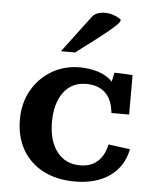

<svg xmlns="http://www.w3.org/2000/svg" viewBox="-51 -724 636 781"><g transform="rotate(5 267.0 -333.0)"><path d="M282.7 14.2Q209 14.2 154.1 -14.4Q99.1 -43 69.1 -95.2Q39.1 -147.5 39.1 -217.8Q39.1 -285.2 68.8 -337.6Q98.6 -390.1 149.7 -420.2Q200.7 -450.2 263.7 -450.2Q301.3 -450.2 336.4 -439.9Q371.6 -429.7 397.9 -403.8L405.8 -440.9Q415 -440.9 428.7 -440.2Q442.4 -439.5 456.5 -439Q470.7 -438.5 480 -437.5V-276.4H407.7Q402.3 -331.5 373.3 -358.4Q344.2 -385.3 296.4 -385.3Q235.8 -385.3 202.9 -339.8Q169.9 -294.4 169.9 -219.2Q169.9 -142.6 204.3 -97.9Q238.8 -53.2 298.8 -53.2Q342.8 -53.2 370.4 -78.1Q397.9 -103 407.2 -147.9L495.6 -136.2Q481.4 -64.5 425.5 -25.1Q369.6 14.2 282.7 14.2ZM181.2 -508.8 295.4 -660.6Q302.7 -670.4 316.9 -675.3Q331.1 -680.2 346.7 -680.2Q362.8 -680.2 377.9 -675.3Q393.1 -670.4 402.8 -664.8Q412.6 -659.2 412.6 -655.8Q412.1 -648.4 397 -633.8Q381.8 -619.1 359.1 -600.8Q336.4 -582.5 312.3 -564.2Q288.1 -545.9 268.1 -531Q248 -516.1 239.7 -508.8Z"/></g></svg>

Font: Kameron SemiBold
Style: Regular
Weight: 600
Designer: Vernon Adams
Foundry: Vernon Adams
Version: Version 1.100